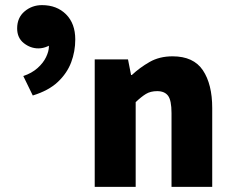

<svg xmlns="http://www.w3.org/2000/svg" viewBox="-20 -730 906 750"><path d="M108 -357 71 -433Q104 -444 126.5 -464Q149 -484 160 -507Q171 -530 171 -548Q171 -554 170.5 -558.5Q170 -563 169 -567H193Q184 -557 166 -549Q148 -541 130 -541Q99 -541 73 -561.5Q47 -582 47 -619Q47 -661 76 -685.5Q105 -710 144 -710Q202 -710 238 -674Q274 -638 274 -576Q274 -529 258 -486.5Q242 -444 206 -410Q170 -376 108 -357ZM350 0V-498H480L492 -437H495Q526 -466 564.5 -488Q603 -510 654 -510Q736 -510 772.5 -455.5Q809 -401 809 -308V0H650V-288Q650 -338 636.5 -356Q623 -374 594 -374Q568 -374 550 -363Q532 -352 510 -331V0Z"/></svg>

Font: Source Sans 3 ExtraBold
Style: Regular
Weight: 800
Designer: Paul D. Hunt
Foundry: Adobe
Version: Version 3.052;hotconv 1.1.0;makeotfexe 2.6.0